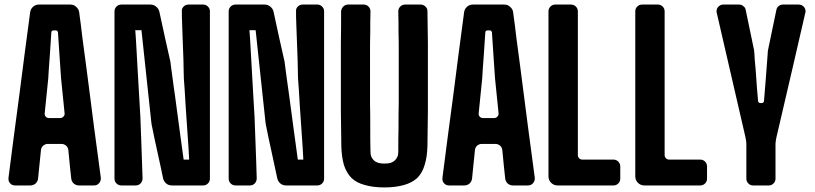

<svg xmlns="http://www.w3.org/2000/svg" viewBox="-20 -820 3604 849"><path d="M113.3 -765.6C96.7 -643.6 81.1 -521.5 65.4 -399.4C48.8 -277.3 33.2 -156.2 17.6 -34.2V-30.3C16.6 -22.5 19.5 -15.6 24.4 -9.8C30.3 -2.9 38.1 0 46.9 0H114.3C123 0 130.9 -2.9 137.7 -8.8C144.5 -15.6 147.5 -22.5 148.4 -31.2C154.3 -86.9 158.2 -128.9 161.1 -156.2C162.1 -164.1 165 -170.9 170.9 -175.8C176.8 -180.7 183.6 -183.6 190.4 -183.6H252C259.8 -183.6 266.6 -180.7 272.5 -175.8C278.3 -170.9 281.2 -164.1 282.2 -156.2C287.1 -100.6 292 -59.6 294.9 -31.2C295.9 -22.5 298.8 -15.6 305.7 -8.8C312.5 -2.9 320.3 0 329.1 0H395.5C404.3 0 412.1 -2.9 418 -9.8C422.9 -15.6 425.8 -22.5 425.8 -29.3V-34.2C417 -97.7 407.2 -173.8 395.5 -260.7C384.8 -347.7 373 -433.6 362.3 -518.6C356.4 -564.5 350.6 -608.4 344.7 -650.4C339.8 -692.4 335 -731.4 330.1 -765.6C329.1 -775.4 324.2 -783.2 316.4 -790C309.6 -796.9 300.8 -799.8 290 -799.8H152.3C142.6 -799.8 133.8 -796.9 126 -790C119.1 -783.2 114.3 -775.4 113.3 -765.6ZM245.1 -297.9H221.7H197.3C191.4 -297.9 186.5 -299.8 182.6 -303.7C178.7 -308.6 176.8 -313.5 177.7 -319.3C184.6 -387.7 189.5 -439.5 193.4 -473.6C194.3 -498 197.3 -531.2 200.2 -573.2C203.1 -614.3 205.1 -648.4 207 -676.8C207 -679.7 208 -681.6 210 -683.6C211.9 -684.6 213.9 -685.5 216.8 -685.5H226.6C229.5 -685.5 231.4 -684.6 233.4 -683.6C234.4 -681.6 235.4 -679.7 236.3 -676.8C238.3 -648.4 240.2 -614.3 243.2 -573.2C246.1 -531.2 248 -498 250 -473.6C256.8 -405.3 261.7 -353.5 265.6 -319.3C266.6 -313.5 264.6 -308.6 259.8 -303.7C255.9 -299.8 251 -297.9 245.1 -297.9Z M486.3 -769.5V-400.4V-30.3C486.3 -21.5 489.3 -14.6 495.1 -8.8C501 -2.9 507.8 0 516.6 0H580.1C588.9 0 595.7 -2.9 601.6 -8.8C607.4 -15.6 610.4 -22.5 610.4 -31.2C609.4 -71.3 607.4 -119.1 605.5 -173.8C603.5 -227.5 601.6 -271.5 600.6 -304.7C598.6 -335.9 596.7 -375 593.8 -421.9C590.8 -468.8 588.9 -514.6 585.9 -559.6C585 -584 583 -606.4 582 -628.9C581.1 -651.4 579.1 -669.9 578.1 -686.5H605.5C625 -503.9 639.6 -367.2 649.4 -276.4C650.4 -273.4 650.4 -271.5 650.4 -268.6C651.4 -265.6 651.4 -263.7 652.3 -260.7C658.2 -230.5 666 -193.4 675.8 -149.4C685.5 -105.5 694.3 -65.4 701.2 -31.2C703.1 -22.5 708 -14.6 714.8 -8.8C721.7 -2.9 730.5 0 740.2 0H877.9C886.7 0 893.6 -2.9 899.4 -8.8C905.3 -14.6 908.2 -21.5 908.2 -30.3V-770.5C908.2 -778.3 905.3 -785.2 899.4 -791C893.6 -796.9 886.7 -799.8 877.9 -799.8H813.5C804.7 -799.8 797.9 -796.9 792 -791C786.1 -785.2 783.2 -778.3 784.2 -769.5C784.2 -753.9 784.2 -737.3 785.2 -719.7C786.1 -701.2 786.1 -682.6 787.1 -664.1C788.1 -628.9 790 -593.8 791 -559.6C792 -525.4 792 -496.1 793 -471.7C793.9 -456.1 795.9 -438.5 796.9 -418C797.9 -397.5 799.8 -376 800.8 -352.5C803.7 -310.5 806.6 -267.6 809.6 -223.6C812.5 -179.7 815.4 -143.6 816.4 -114.3H792C787.1 -148.4 781.2 -191.4 774.4 -243.2C767.6 -294.9 760.7 -346.7 753.9 -396.5C750 -422.9 746.1 -449.2 743.2 -473.6C740.2 -498 737.3 -520.5 734.4 -539.1C734.4 -541 734.4 -543 733.4 -545.9C733.4 -547.9 733.4 -549.8 732.4 -551.8C726.6 -579.1 718.8 -614.3 709 -656.2C700.2 -698.2 691.4 -736.3 684.6 -768.6C682.6 -777.3 677.7 -785.2 669.9 -791C663.1 -796.9 654.3 -799.8 645.5 -799.8H516.6C507.8 -799.8 501 -796.9 495.1 -791C489.3 -785.2 486.3 -778.3 486.3 -769.5Z M991.2 -769.5V-400.4V-30.3C991.2 -21.5 994.1 -14.6 1000 -8.8C1005.9 -2.9 1012.7 0 1021.5 0H1085C1093.8 0 1100.6 -2.9 1106.4 -8.8C1112.3 -15.6 1115.2 -22.5 1115.2 -31.2C1114.3 -71.3 1112.3 -119.1 1110.4 -173.8C1108.4 -227.5 1106.4 -271.5 1105.5 -304.7C1103.5 -335.9 1101.6 -375 1098.6 -421.9C1095.7 -468.8 1093.8 -514.6 1090.8 -559.6C1089.8 -584 1087.9 -606.4 1086.9 -628.9C1085.9 -651.4 1084 -669.9 1083 -686.5H1110.4C1129.9 -503.9 1144.5 -367.2 1154.3 -276.4C1155.3 -273.4 1155.3 -271.5 1155.3 -268.6C1156.2 -265.6 1156.2 -263.7 1157.2 -260.7C1163.1 -230.5 1170.9 -193.4 1180.7 -149.4C1190.4 -105.5 1199.2 -65.4 1206.1 -31.2C1208 -22.5 1212.9 -14.6 1219.7 -8.8C1226.6 -2.9 1235.4 0 1245.1 0H1382.8C1391.6 0 1398.4 -2.9 1404.3 -8.8C1410.2 -14.6 1413.1 -21.5 1413.1 -30.3V-770.5C1413.1 -778.3 1410.2 -785.2 1404.3 -791C1398.4 -796.9 1391.6 -799.8 1382.8 -799.8H1318.4C1309.6 -799.8 1302.7 -796.9 1296.9 -791C1291 -785.2 1288.1 -778.3 1289.1 -769.5C1289.1 -753.9 1289.1 -737.3 1290 -719.7C1291 -701.2 1291 -682.6 1292 -664.1C1293 -628.9 1294.9 -593.8 1295.9 -559.6C1296.9 -525.4 1296.9 -496.1 1297.9 -471.7C1298.8 -456.1 1300.8 -438.5 1301.8 -418C1302.7 -397.5 1304.7 -376 1305.7 -352.5C1308.6 -310.5 1311.5 -267.6 1314.5 -223.6C1317.4 -179.7 1320.3 -143.6 1321.3 -114.3H1296.9C1292 -148.4 1286.1 -191.4 1279.3 -243.2C1272.5 -294.9 1265.6 -346.7 1258.8 -396.5C1254.9 -422.9 1251 -449.2 1248 -473.6C1245.1 -498 1242.2 -520.5 1239.3 -539.1C1239.3 -541 1239.3 -543 1238.3 -545.9C1238.3 -547.9 1238.3 -549.8 1237.3 -551.8C1231.4 -579.1 1223.6 -614.3 1213.9 -656.2C1205.1 -698.2 1196.3 -736.3 1189.5 -768.6C1187.5 -777.3 1182.6 -785.2 1174.8 -791C1168 -796.9 1159.2 -799.8 1150.4 -799.8H1021.5C1012.7 -799.8 1005.9 -796.9 1000 -791C994.1 -785.2 991.2 -778.3 991.2 -769.5Z M1534.2 -33.2C1548.8 -18.6 1568.4 -8.8 1592.8 -2C1617.2 4.9 1645.5 8.8 1679.7 8.8C1713.9 8.8 1742.2 4.9 1766.6 -2C1791 -8.8 1810.5 -19.5 1825.2 -33.2C1839.8 -47.9 1850.6 -66.4 1857.4 -89.8C1865.2 -113.3 1869.1 -141.6 1870.1 -173.8C1871.1 -225.6 1871.1 -278.3 1872.1 -330.1V-487.3V-629.9C1871.1 -676.8 1871.1 -723.6 1870.1 -770.5C1870.1 -779.3 1867.2 -786.1 1861.3 -791C1855.5 -796.9 1848.6 -799.8 1839.8 -799.8H1771.5C1762.7 -799.8 1755.9 -796.9 1750 -791C1744.1 -785.2 1741.2 -778.3 1741.2 -769.5C1742.2 -739.3 1742.2 -709 1742.2 -678.7C1743.2 -648.4 1743.2 -617.2 1743.2 -585.9V-474.6V-364.3C1742.2 -328.1 1742.2 -292 1742.2 -255.9C1741.2 -219.7 1741.2 -184.6 1741.2 -150.4C1741.2 -141.6 1740.2 -133.8 1737.3 -127C1734.4 -120.1 1730.5 -115.2 1725.6 -110.4C1720.7 -105.5 1713.9 -102.5 1707 -99.6C1699.2 -97.7 1690.4 -96.7 1679.7 -96.7C1669.9 -96.7 1661.1 -97.7 1653.3 -99.6C1645.5 -102.5 1638.7 -105.5 1633.8 -110.4C1628.9 -115.2 1625 -120.1 1622.1 -127C1619.1 -133.8 1618.2 -141.6 1618.2 -150.4C1617.2 -184.6 1617.2 -219.7 1617.2 -255.9C1617.2 -292 1617.2 -328.1 1616.2 -364.3V-474.6V-585.9C1616.2 -617.2 1616.2 -648.4 1617.2 -678.7C1617.2 -709 1617.2 -739.3 1618.2 -769.5C1618.2 -778.3 1615.2 -785.2 1609.4 -791C1603.5 -796.9 1596.7 -799.8 1587.9 -799.8H1518.6C1510.7 -799.8 1503.9 -796.9 1498 -791C1492.2 -785.2 1489.3 -778.3 1488.3 -770.5C1488.3 -723.6 1488.3 -676.8 1487.3 -629.9V-487.3V-330.1C1488.3 -278.3 1488.3 -225.6 1489.3 -173.8C1490.2 -141.6 1494.1 -113.3 1501 -89.8C1508.8 -66.4 1519.5 -47.9 1534.2 -33.2Z M2032.2 -765.6C2015.6 -643.6 2000 -521.5 1984.4 -399.4C1967.8 -277.3 1952.1 -156.2 1936.5 -34.2V-30.3C1935.5 -22.5 1938.5 -15.6 1943.4 -9.8C1949.2 -2.9 1957 0 1965.8 0H2033.2C2042 0 2049.8 -2.9 2056.6 -8.8C2063.5 -15.6 2066.4 -22.5 2067.4 -31.2C2073.2 -86.9 2077.1 -128.9 2080.1 -156.2C2081.1 -164.1 2084 -170.9 2089.8 -175.8C2095.7 -180.7 2102.5 -183.6 2109.4 -183.6H2170.9C2178.7 -183.6 2185.5 -180.7 2191.4 -175.8C2197.3 -170.9 2200.2 -164.1 2201.2 -156.2C2206.1 -100.6 2210.9 -59.6 2213.9 -31.2C2214.8 -22.5 2217.8 -15.6 2224.6 -8.8C2231.4 -2.9 2239.3 0 2248 0H2314.5C2323.2 0 2331.1 -2.9 2336.9 -9.8C2341.8 -15.6 2344.7 -22.5 2344.7 -29.3V-34.2C2335.9 -97.7 2326.2 -173.8 2314.5 -260.7C2303.7 -347.7 2292 -433.6 2281.2 -518.6C2275.4 -564.5 2269.5 -608.4 2263.7 -650.4C2258.8 -692.4 2253.9 -731.4 2249 -765.6C2248 -775.4 2243.2 -783.2 2235.4 -790C2228.5 -796.9 2219.7 -799.8 2209 -799.8H2071.3C2061.5 -799.8 2052.7 -796.9 2044.9 -790C2038.1 -783.2 2033.2 -775.4 2032.2 -765.6ZM2164.1 -297.9H2140.6H2116.2C2110.4 -297.9 2105.5 -299.8 2101.6 -303.7C2097.7 -308.6 2095.7 -313.5 2096.7 -319.3C2103.5 -387.7 2108.4 -439.5 2112.3 -473.6C2113.3 -498 2116.2 -531.2 2119.1 -573.2C2122.1 -614.3 2124 -648.4 2126 -676.8C2126 -679.7 2127 -681.6 2128.9 -683.6C2130.9 -684.6 2132.8 -685.5 2135.7 -685.5H2145.5C2148.4 -685.5 2150.4 -684.6 2152.3 -683.6C2153.3 -681.6 2154.3 -679.7 2155.3 -676.8C2157.2 -648.4 2159.2 -614.3 2162.1 -573.2C2165 -531.2 2167 -498 2168.9 -473.6C2175.8 -405.3 2180.7 -353.5 2184.6 -319.3C2185.5 -313.5 2183.6 -308.6 2178.7 -303.7C2174.8 -299.8 2169.9 -297.9 2164.1 -297.9Z M2405.3 -769.5V-405.3V-40C2405.3 -29.3 2409.2 -19.5 2417 -11.7C2424.8 -3.9 2434.6 0 2445.3 0H2692.4C2701.2 0 2708 -2.9 2713.9 -8.8C2719.7 -14.6 2722.7 -21.5 2722.7 -30.3V-84C2722.7 -92.8 2719.7 -99.6 2713.9 -105.5C2708 -111.3 2701.2 -114.3 2692.4 -114.3H2554.7C2549.8 -114.3 2544.9 -116.2 2541 -120.1C2537.1 -124 2535.2 -128.9 2535.2 -133.8V-769.5C2535.2 -778.3 2532.2 -785.2 2526.4 -791C2520.5 -796.9 2513.7 -799.8 2504.9 -799.8H2435.5C2426.8 -799.8 2419.9 -796.9 2414.1 -791C2408.2 -785.2 2405.3 -778.3 2405.3 -769.5Z M2789.1 -769.5V-405.3V-40C2789.1 -29.3 2793 -19.5 2800.8 -11.7C2808.6 -3.9 2818.4 0 2829.1 0H3076.2C3085 0 3091.8 -2.9 3097.7 -8.8C3103.5 -14.6 3106.4 -21.5 3106.4 -30.3V-84C3106.4 -92.8 3103.5 -99.6 3097.7 -105.5C3091.8 -111.3 3085 -114.3 3076.2 -114.3H2938.5C2933.6 -114.3 2928.7 -116.2 2924.8 -120.1C2920.9 -124 2918.9 -128.9 2918.9 -133.8V-769.5C2918.9 -778.3 2916 -785.2 2910.2 -791C2904.3 -796.9 2897.5 -799.8 2888.7 -799.8H2819.3C2810.5 -799.8 2803.7 -796.9 2797.9 -791C2792 -785.2 2789.1 -778.3 2789.1 -769.5Z M3280.3 -30.3C3280.3 -21.5 3283.2 -14.6 3289.1 -8.8C3294.9 -2.9 3301.8 0 3310.5 0H3379.9C3387.7 0 3394.5 -2.9 3400.4 -8.8C3406.2 -14.6 3409.2 -21.5 3409.2 -30.3V-178.7C3409.2 -183.6 3409.2 -189.5 3410.2 -195.3C3411.1 -201.2 3412.1 -207 3413.1 -211.9C3470.7 -457 3512.7 -640.6 3541 -763.7C3542 -765.6 3542 -767.6 3542 -770.5C3542 -777.3 3540 -783.2 3535.2 -789.1C3529.3 -795.9 3521.5 -799.8 3511.7 -799.8H3442.4C3435.5 -799.8 3428.7 -797.9 3422.9 -793C3418 -789.1 3414.1 -783.2 3413.1 -776.4C3397.5 -701.2 3385.7 -645.5 3377.9 -607.4C3377 -604.5 3377 -600.6 3376 -597.7C3375 -594.7 3375 -590.8 3375 -587.9C3368.2 -493.2 3362.3 -421.9 3358.4 -374C3358.4 -371.1 3357.4 -369.1 3355.5 -367.2C3353.5 -365.2 3351.6 -364.3 3348.6 -364.3H3341.8C3338.9 -364.3 3336.9 -365.2 3335 -367.2C3333 -369.1 3332 -371.1 3332 -374C3331.1 -384.8 3329.1 -404.3 3327.1 -431.6L3321.3 -513.7C3320.3 -528.3 3318.4 -543 3317.4 -555.7C3316.4 -568.4 3316.4 -580.1 3315.4 -588.9C3314.5 -591.8 3314.5 -594.7 3314.5 -597.7C3313.5 -600.6 3313.5 -604.5 3312.5 -607.4C3296.9 -682.6 3285.2 -738.3 3277.3 -776.4C3276.4 -783.2 3272.5 -789.1 3266.6 -793C3261.7 -797.9 3254.9 -799.8 3248 -799.8H3177.7C3168.9 -799.8 3161.1 -795.9 3154.3 -788.1C3150.4 -783.2 3148.4 -776.4 3148.4 -769.5C3148.4 -766.6 3149.4 -762.7 3150.4 -758.8C3206.1 -515.6 3248 -334 3276.4 -212.9C3277.3 -207 3278.3 -201.2 3279.3 -196.3C3280.3 -190.4 3280.3 -184.6 3280.3 -178.7V-30.3Z"/></svg>

Font: Yellow Ladder Regular
Style: Regular
Weight: 400
Designer: Zima Creative
Version: Version 2.002